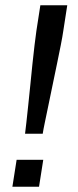

<svg xmlns="http://www.w3.org/2000/svg" viewBox="-20 -708 295 728"><path d="M75 -201Q77 -215 80 -243.5Q83 -272 87 -308.5Q91 -345 95 -386Q99 -427 103 -465.5Q107 -504 111 -537Q115 -570 118 -591L133 -688H235L220 -591Q217 -570 210.5 -537Q204 -504 196 -465.5Q188 -427 179.5 -386Q171 -345 163.5 -308.5Q156 -272 150 -243.5Q144 -215 142 -201ZM27 0 43 -102H144L128 0Z"/></svg>

Font: Azeri Sans
Style: Italic
Weight: 400
Designer: Hector Gatti & Omnibus-Type (original fonts) / Cristiano Sobral (main changes and remastering)
Foundry: Omnibus-Type
Version: Version 0.07;August 21, 2020;FontCreator 13.0.0.2681 64-bit;